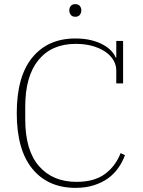

<svg xmlns="http://www.w3.org/2000/svg" viewBox="-20 -896 692 928"><path d="M345 12Q212 12 136.5 -80Q61 -172 61 -349Q61 -527 136.5 -618.5Q212 -710 344 -710Q388 -710 421.5 -701.5Q455 -693 479 -679.5Q503 -666 518 -650Q533 -634 539 -618H542V-698H575V-493H542V-554Q542 -582 528 -605.5Q514 -629 488 -646.5Q462 -664 426 -674Q390 -684 346 -684Q230 -684 166 -606Q102 -528 102 -381V-319Q102 -169 168.5 -93Q235 -17 350 -17Q435 -17 486.5 -54.5Q538 -92 563 -156L584 -146Q572 -113 551.5 -84Q531 -55 502 -34Q473 -13 433.5 -0.5Q394 12 345 12ZM344 -815Q329 -815 322 -824.5Q315 -834 315 -845V-847Q315 -858 322 -867Q329 -876 344 -876Q359 -876 366 -867Q373 -858 373 -847V-845Q373 -834 366 -824.5Q359 -815 344 -815Z"/></svg>

Font: IBM Plex Serif ExtraLight
Style: Regular
Weight: 200
Designer: Mike Abbink, Paul van der Laan, Pieter van Rosmalen
Foundry: Bold Monday
Version: Version 2.5